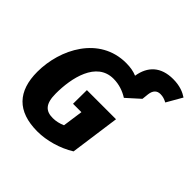

<svg xmlns="http://www.w3.org/2000/svg" viewBox="-216 -1050 1263 1263"><g transform="rotate(45 415.0 -419.0)"><path d="M696 -857C582 -857 519 -796 503 -695C475 -707 442 -713 403 -713C154 -713 30 -469 30 -259C30 -79 120 19 308 19C394 19 492 -9 569 -57L617 -404H346L345 -276H423L403 -134C375 -122 348 -115 317 -115C251 -115 217 -148 217 -244C217 -388 258 -581 417 -581C470 -581 516 -564 554 -540L645 -622L650 -669C655 -709 675 -728 707 -728C730 -728 747 -722 768 -711L830 -819C800 -839 759 -857 696 -857Z"/></g></svg>

Font: Fira Sans ExtraBold
Style: Italic
Weight: 800
Italic angle: -8°
Designer: bBox Type GmbH & Carrois Corporate GbR & Edenspiekermann AG
Foundry: bBox Type GmbH & Carrois Corporate GbR & Edenspiekermann AG
Version: Version 4.301;PS 004.301;hotconv 1.0.88;makeotf.lib2.5.64775